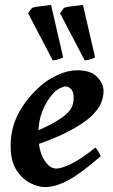

<svg xmlns="http://www.w3.org/2000/svg" viewBox="-20 -744 462 784"><path d="M402.8 -371.1Q402.8 -349.6 392.8 -323.7Q382.8 -297.9 351.6 -268.3Q320.3 -238.8 257.3 -206.1Q194.3 -173.3 87.9 -139.2L84.5 -189.9Q151.4 -216.8 190.7 -238Q230 -259.3 249.5 -276.9Q269 -294.4 274.9 -310.8Q280.8 -327.1 280.8 -345.7Q280.8 -368.2 270.8 -379.6Q260.7 -391.1 247.1 -391.1Q239.3 -391.1 223.1 -382.8Q207 -374.5 194.8 -359.9Q168.5 -329.1 152.6 -289.1Q136.7 -249 136.7 -195.3Q136.7 -131.3 158.9 -93.5Q181.2 -55.7 210 -55.7Q230.5 -55.7 270.3 -74.7Q310.1 -93.8 369.1 -141.1Q374.5 -138.2 382.3 -124Q390.1 -109.9 391.6 -106.4Q311.5 -36.6 259.3 -8.3Q207 20 163.6 20Q136.7 20 103.8 3.7Q70.8 -12.7 47.1 -49.6Q23.4 -86.4 23.4 -147.9Q23.4 -224.6 59.1 -287.8Q94.7 -351.1 156.2 -402.3Q178.2 -420.4 217.5 -438.7Q256.8 -457 295.4 -457Q350.6 -457 376.7 -429.9Q402.8 -402.8 402.8 -371.1ZM195.3 -497.6 94.7 -689.9 110.4 -711.4Q115.7 -714.4 132.1 -716.8Q148.4 -719.2 165.3 -720.9Q182.1 -722.7 188.5 -723.6L237.8 -510.3Q230 -504.4 216.3 -501.2Q202.6 -498 195.3 -497.6ZM325.7 -497.6 225.1 -689.9 240.7 -711.4Q246.1 -714.4 261.7 -716.8Q277.3 -719.2 293.9 -720.9Q310.5 -722.7 318.8 -723.6L368.2 -510.3Q360.4 -504.4 346.7 -501.2Q333 -498 325.7 -497.6Z"/></svg>

Font: Gentium Plus
Style: Bold Italic
Weight: 700
Italic angle: -8°
Designer: Victor Gaultney, Annie Olsen, Iska Routamaa, Becca Hirsbrunner
Foundry: SIL International
Version: Version 6.101